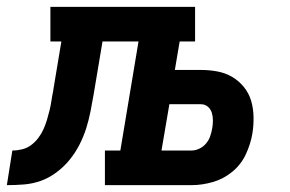

<svg xmlns="http://www.w3.org/2000/svg" viewBox="-76 -540 846 560"><path d="M-56 0 -40 -101Q-26 -101 -11.5 -104.5Q3 -108 15 -117Q27 -126 36 -138Q45 -150 51 -163.5Q57 -177 61 -190.5Q65 -204 68.5 -218Q72 -232 74 -246Q76 -260 79 -274Q79 -275 79.5 -277Q80 -279 80 -281L103 -419H71V-520H493V-419H448L434 -336H510Q535 -336 558.5 -331.5Q582 -327 601.5 -315.5Q621 -304 635.5 -286Q650 -268 656.5 -246Q663 -224 663.5 -199Q664 -174 660 -150Q655 -120 641 -90Q627 -60 601.5 -39Q576 -18 544.5 -9Q513 0 483 0H230V-101H275L328 -419H223L197 -264Q193 -240 188 -215Q183 -190 175.5 -166Q168 -142 156 -118.5Q144 -95 127.5 -74.5Q111 -54 89 -37.5Q67 -21 43 -12.5Q19 -4 -6 -2Q-31 0 -56 0ZM395 -101H483Q494 -101 505.5 -106.5Q517 -112 525 -121.5Q533 -131 537 -142.5Q541 -154 543 -166Q545 -177 545 -188.5Q545 -200 542 -210.5Q539 -221 530.5 -228.5Q522 -236 510 -236H418Z"/></svg>

Font: Iosevka Etoile Oblique
Style: Bold
Weight: 700
Italic angle: -9°
Designer: Belleve Invis
Foundry: Belleve Invis
Version: Version 15.5.2; ttfautohint (v1.8.4)